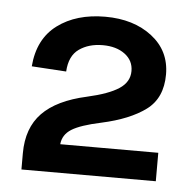

<svg xmlns="http://www.w3.org/2000/svg" viewBox="-37 -750 439 437"><g transform="rotate(5 182.5 -531.5)"><path d="M27 -350V-387Q27 -445 60 -479Q93 -513 161 -528Q210 -539 233.5 -554.5Q257 -570 257 -595Q257 -619 237.5 -633.5Q218 -648 187 -648Q155 -648 133 -632.5Q111 -617 109 -581L30 -586Q35 -649 78 -681Q121 -713 187 -713Q252 -713 294 -680.5Q336 -648 336 -594Q336 -540 299.5 -513Q263 -486 199 -472Q152 -462 132 -449.5Q112 -437 110 -415H334V-350Z"/></g></svg>

Font: Space Grotesk Light Medium
Style: Regular
Weight: 500
Version: Version 2.000